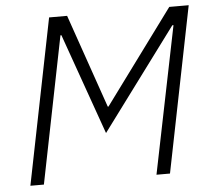

<svg xmlns="http://www.w3.org/2000/svg" viewBox="-51 -752 882 807"><g transform="rotate(-5 390.5 -349.0)"><path d="M577 0 703 -620H698L381 -193L230 -619H226L102 0H45L185 -698H261L398 -303H401L692 -698H774L634 0Z"/></g></svg>

Font: IBM Plex Sans Light
Style: Italic
Weight: 300
Italic angle: -11.31°
Designer: Mike Abbink, Paul van der Laan, Pieter van Rosmalen
Foundry: Bold Monday
Version: Version 3.0